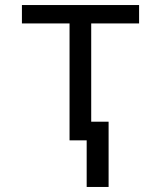

<svg xmlns="http://www.w3.org/2000/svg" viewBox="-20 -557 640 762"><path d="M342 -464V-74H411V185H324V0H256V-464H67V-537H532V-464Z"/></svg>

Font: Noto Sans Mono UI
Style: Regular
Weight: 400
Monospace: yes
Designer: Monotype Design team
Foundry: Monotype Imaging Inc.
Version: Version 1.000